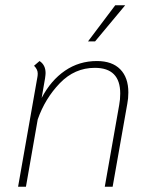

<svg xmlns="http://www.w3.org/2000/svg" viewBox="-20 -713 575 733"><path d="M470 -360Q470 -337 466 -317L410 0H380L435 -312Q439 -333 439 -356Q439 -454 342 -454Q265 -454 208.5 -395.5Q152 -337 124 -257L79 0H49L123 -420Q124 -425 124 -433Q124 -448 110 -462L131 -480Q154 -465 154 -434Q154 -428 152 -414L139 -339Q174 -406 228 -443Q282 -480 350 -480Q408 -480 439 -448.5Q470 -417 470 -360ZM420 -693H458L343 -555H316Z"/></svg>

Font: KoHo ExtraLight
Style: Italic
Weight: 275
Italic angle: -10°
Version: Version 1.000; ttfautohint (v1.6)